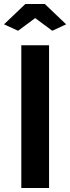

<svg xmlns="http://www.w3.org/2000/svg" viewBox="-32 -935 349 955"><path d="M74 0V-710H212V0ZM-12 -814 94 -915H191L297 -814L228 -782L143 -845L58 -782Z"/></svg>

Font: Raleway Thin
Style: Bold
Weight: 700
Version: Version 4.026